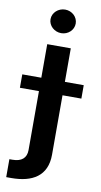

<svg xmlns="http://www.w3.org/2000/svg" viewBox="-139 -793 546 1043"><g transform="rotate(10 133.5 -272.0)"><path d="M69 -546V-361H-36V-287H69V38C69 82 42 105 -8 105H-25V204H3C118 204 199 159 199 41V-287H303V-361H199V-546ZM63 -683C63 -647 95 -618 133 -618C171 -618 202 -647 202 -683C202 -719 171 -748 133 -748C95 -748 63 -719 63 -683Z"/></g></svg>

Font: Wafeq Semi Bold
Style: Regular
Weight: 600
Designer: Rasmus Andersson & Azza Alameddine
Foundry: Google & TypeTogether
Version: Version 3.000;January 28, 2025;FontCreator 15.0.0.3014 64-bi